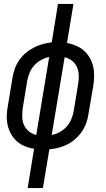

<svg xmlns="http://www.w3.org/2000/svg" viewBox="-20 -755 540 980"><path d="M121 205 154 4Q130 1 107 -8.5Q84 -18 66.5 -33.5Q49 -49 37 -70Q25 -91 19.5 -114.5Q14 -138 14.5 -163.5Q15 -189 20 -214L43 -354Q47 -378 54.5 -401Q62 -424 76 -445Q90 -466 109.5 -483Q129 -500 151 -511.5Q173 -523 196.5 -529.5Q220 -536 244 -539L276 -735H355L322 -536Q346 -531 368.5 -521.5Q391 -512 408.5 -496.5Q426 -481 438 -460Q450 -439 455.5 -415.5Q461 -392 460.5 -366.5Q460 -341 456 -316L432 -176Q429 -152 421 -129Q413 -106 399 -85Q385 -64 366 -47Q347 -30 325 -18.5Q303 -7 279.5 -1Q256 5 232 7L199 205ZM165 -66 231 -464Q210 -460 190 -449Q170 -438 155 -421.5Q140 -405 131.5 -384.5Q123 -364 119 -343L96 -203Q93 -181 93.5 -158.5Q94 -136 102.5 -117Q111 -98 127.5 -84.5Q144 -71 165 -66ZM244 -66Q265 -70 285 -81Q305 -92 320 -108.5Q335 -125 343.5 -145.5Q352 -166 356 -187L379 -327Q383 -349 382 -371.5Q381 -394 372.5 -413Q364 -432 347.5 -445Q331 -458 310 -463Z"/></svg>

Font: Iosevka Curly Oblique
Style: Regular
Weight: 400
Italic angle: -9°
Monospace: yes
Designer: Belleve Invis
Foundry: Belleve Invis
Version: Version 11.1.0; ttfautohint (v1.8.3)